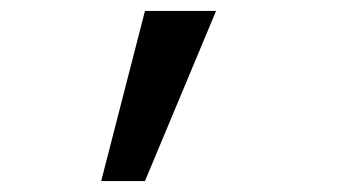

<svg xmlns="http://www.w3.org/2000/svg" viewBox="-20 -741 640 351"><path d="M165 -410 245 -721H375L245 -410Z"/></svg>

Font: NKDuy Mono
Style: Regular
Weight: 400
Monospace: yes
Designer: NKDuy
Foundry: NKDuy
Version: Version 2.251; ttfautohint (v1.8.4.7-5d5b)